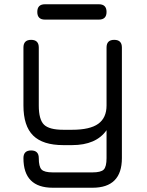

<svg xmlns="http://www.w3.org/2000/svg" viewBox="-20 -681 692 901"><path d="M191 -589Q155 -589 155 -625Q155 -661 191 -661H444Q480 -661 480 -625Q480 -589 444 -589ZM228 200Q90 200 90 61Q90 25 126 25Q162 25 162 61Q162 101 175 114.5Q188 128 228 128H414Q454 128 467 114.5Q480 101 480 61V-70Q431 0 318 0H277Q181 0 135.5 -45Q90 -90 90 -186V-458Q90 -494 126 -494Q162 -494 162 -458V-186Q162 -120 186.5 -96Q211 -72 277 -72H318Q402 -72 441 -100Q480 -128 480 -186V-458Q480 -494 516 -494Q552 -494 552 -458V61Q552 200 414 200Z"/></svg>

Font: Jura SemiBold
Style: Regular
Weight: 600
Designer: Daniel Johnson, Alexei Vanyashin
Foundry: Daniel Johnson
Version: Version 5.103